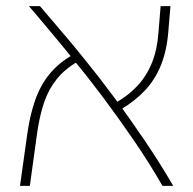

<svg xmlns="http://www.w3.org/2000/svg" viewBox="-20 -604 628 624"><path d="M508 0Q465 -75 414.5 -148.5Q364 -222 315 -287.5Q266 -353 226 -401Q196 -439 173 -466.5Q150 -494 132.5 -515Q115 -536 101 -552.5Q87 -569 74 -584H110Q128 -563 147 -540.5Q166 -518 193 -486.5Q220 -455 260 -405Q300 -356 349.5 -289.5Q399 -223 449.5 -148.5Q500 -74 543 0ZM45 0 69 -171Q78 -233 95 -280.5Q112 -328 141.5 -364Q171 -400 217 -426L233 -404Q191 -380 164.5 -347Q138 -314 123.5 -271.5Q109 -229 101 -174L77 0ZM372 -248 356 -270Q398 -294 427.5 -326Q457 -358 474 -400.5Q491 -443 495 -498L502 -584H534L527 -501Q522 -439 503 -392Q484 -345 451 -310Q418 -275 372 -248Z"/></svg>

Font: Noto Sans Hebrew Thin Thin
Style: Regular
Weight: 250
Version: Version 3.001